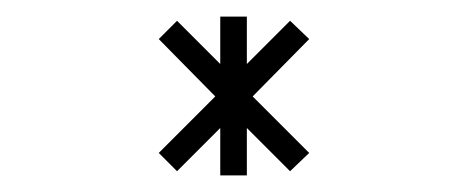

<svg xmlns="http://www.w3.org/2000/svg" viewBox="-20 -687 562 231"><path d="M284 -571 352 -503 329 -481 277 -533V-476H245V-533L193 -481L171 -503L239 -571L171 -640L193 -662L245 -610V-667H277V-610L329 -662L352 -640Z"/></svg>

Font: Zector
Style: Regular
Weight: 400
Designer: GGBot
Version: 0.72